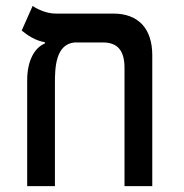

<svg xmlns="http://www.w3.org/2000/svg" viewBox="-20 -632 626 652"><path d="M497.1 -444.3C497.1 -535.2 449.7 -585.9 364.7 -585.9H168.5C137.2 -585.9 105.5 -601.6 90.8 -611.8L53.7 -528.3C71.8 -513.2 101.1 -493.2 132.3 -488.8V-484.4C98.1 -470.2 72.3 -427.2 72.3 -359.4V0H166.5V-350.1C166.5 -400.9 168.5 -481 232.4 -487.8H330.1C378.9 -487.8 402.8 -460.4 402.8 -401.9V0H497.1Z"/></svg>

Font: Cascadia Mono NF
Style: Regular
Weight: 400
Monospace: yes
Designer: Aaron Bell
Foundry: Saja Typeworks
Version: Version 2404.023